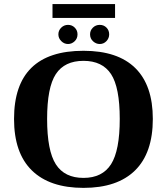

<svg xmlns="http://www.w3.org/2000/svg" viewBox="-20 -911 818 941"><path d="M210.9 -328.1Q210.9 -172.4 253.7 -105.7Q296.4 -39.1 389.2 -39.1Q481.4 -39.1 524.2 -106Q566.9 -172.9 566.9 -328.1Q566.9 -482.9 524.2 -547.9Q481.4 -612.8 389.2 -612.8Q296.4 -612.8 253.7 -547.9Q210.9 -482.9 210.9 -328.1ZM48.8 -328.1Q48.8 -662.1 389.2 -662.1Q557.1 -662.1 643.1 -577.4Q729 -492.7 729 -328.1Q729 -161.6 642.1 -75.9Q555.2 9.8 389.2 9.8Q223.6 9.8 136.2 -75.7Q48.8 -161.1 48.8 -328.1ZM237.3 -823.2V-891.1H543.9V-823.2ZM468.8 -695.3Q450.7 -695.3 436 -708.7Q421.4 -722.2 421.4 -742.7Q421.4 -762.2 435.3 -775.6Q449.2 -789.1 468.8 -789.1Q488.8 -789.1 502 -775.6Q515.1 -762.2 515.1 -742.7Q515.1 -723.6 501.7 -709.5Q488.3 -695.3 468.8 -695.3ZM313.5 -695.3Q294.4 -695.3 280.3 -709.5Q266.1 -723.6 266.1 -742.7Q266.1 -761.7 280 -775.4Q293.9 -789.1 313.5 -789.1Q333 -789.1 346.4 -775.6Q359.9 -762.2 359.9 -742.7Q359.9 -722.2 345.7 -708.7Q331.5 -695.3 313.5 -695.3Z"/></svg>

Font: Liberation Serif
Style: Bold
Weight: 700
Designer: Steve Matteson
Foundry: Ascender Corporation
Version: Version 2.1.5